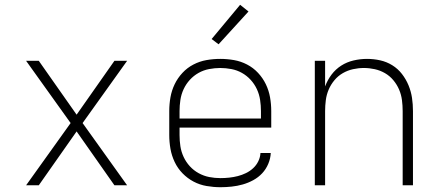

<svg xmlns="http://www.w3.org/2000/svg" viewBox="-20 -774 1840 802"><path d="M89 0 275 -260 89 -520H142L300 -295L458 -520H511L325 -260L511 0H458L300 -225L142 0Z M901 8Q872 8 843 3Q814 -2 788.5 -15.5Q763 -29 742.5 -50Q722 -71 709.5 -97.5Q697 -124 692 -152.5Q687 -181 687 -210V-310Q687 -339 692 -367.5Q697 -396 709.5 -422Q722 -448 742 -469.5Q762 -491 788 -504.5Q814 -518 842.5 -523Q871 -528 900 -528Q929 -528 957.5 -523Q986 -518 1012 -504.5Q1038 -491 1058 -469.5Q1078 -448 1090.5 -422Q1103 -396 1108 -367.5Q1113 -339 1113 -310V-241H730V-210Q730 -186 733.5 -163Q737 -140 747 -118.5Q757 -97 773 -79.5Q789 -62 810 -50.5Q831 -39 854 -34.5Q877 -30 901 -30Q919 -30 937.5 -32Q956 -34 973.5 -38.5Q991 -43 1007.5 -51Q1024 -59 1037.5 -71.5Q1051 -84 1059 -100.5Q1067 -117 1068 -135H1111Q1110 -112 1100.5 -89.5Q1091 -67 1075 -50Q1059 -33 1038 -21.5Q1017 -10 994 -3.5Q971 3 947.5 5.5Q924 8 901 8ZM730 -279H1070V-310Q1070 -333 1066.5 -356.5Q1063 -380 1053 -401.5Q1043 -423 1027 -440.5Q1011 -458 990.5 -469.5Q970 -481 946.5 -485.5Q923 -490 900 -490Q877 -490 853.5 -485.5Q830 -481 809.5 -469.5Q789 -458 773 -440.5Q757 -423 747 -401.5Q737 -380 733.5 -356.5Q730 -333 730 -310ZM893 -589 864 -611 983 -754 1018 -726Z M1295 0V-520H1338V-413Q1348 -440 1365 -462.5Q1382 -485 1405.5 -500Q1429 -515 1457 -521.5Q1485 -528 1513 -528Q1541 -528 1568 -522Q1595 -516 1618.5 -501.5Q1642 -487 1659 -465Q1676 -443 1686.5 -417.5Q1697 -392 1701 -365Q1705 -338 1705 -310V0H1662V-310Q1662 -333 1659 -356Q1656 -379 1647 -400Q1638 -421 1623 -439Q1608 -457 1588 -468.5Q1568 -480 1545.5 -485Q1523 -490 1500 -490Q1477 -490 1454.5 -485Q1432 -480 1412 -468.5Q1392 -457 1377 -439Q1362 -421 1353 -400Q1344 -379 1341 -356Q1338 -333 1338 -310V0Z"/></svg>

Font: Iosevka Aile Extralight
Style: Regular
Weight: 200
Designer: Belleve Invis
Foundry: Belleve Invis
Version: Version 31.1.0; ttfautohint (v1.8.4)